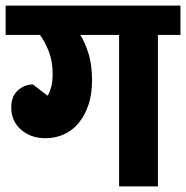

<svg xmlns="http://www.w3.org/2000/svg" viewBox="-30 -662 661 682"><path d="M139 -322Q145 -330 151 -350Q157 -370 157 -400Q157 -445 143 -480Q129 -515 112 -538H-10V-642H611V-538H531V0H393V-538H255Q269 -518 283 -476Q297 -434 297 -376Q297 -327 284 -289Q271 -251 249 -224.5Q227 -198 196.5 -184.5Q166 -171 132 -171Q79 -171 44.5 -201.5Q10 -232 10 -280Q10 -320 33.5 -341Q57 -362 87 -362Z"/></svg>

Font: Mukta ExtraBold
Style: Regular
Weight: 800
Designer: Girish Dalvi and Yashodeep Gholap
Foundry: Ek Type
Version: Version 2.538;PS 1.002;hotconv 16.6.51;makeotf.lib2.5.65220;